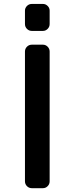

<svg xmlns="http://www.w3.org/2000/svg" viewBox="-20 -982 375 980"><path d="M142.6 -824.2Q127.9 -824.2 117.7 -834.5Q107.4 -844.7 107.4 -859.4V-927.7Q107.4 -941.4 117.7 -951.7Q127.9 -961.9 142.6 -961.9H199.2Q212.9 -961.9 223.1 -951.7Q233.4 -941.4 233.4 -927.7V-859.4Q233.4 -844.7 223.1 -834.5Q212.9 -824.2 199.2 -824.2ZM142.6 -21.5Q127.9 -21.5 117.7 -31.7Q107.4 -42 107.4 -56.6V-718.8Q107.4 -733.4 117.7 -743.7Q127.9 -753.9 142.6 -753.9H199.2Q212.9 -753.9 223.1 -743.7Q233.4 -733.4 233.4 -718.8V-56.6Q233.4 -42 223.1 -31.7Q212.9 -21.5 199.2 -21.5Z"/></svg>

Font: Gen Jyuu GothicL Medium
Style: Regular
Weight: 500
Designer: [Source Han Sans]
Ryoko NISHIZUKA  (kana & ideographs); Paul D. Hunt (Latin, Greek & Cyrillic); Wenlong ZHANG  (bopomofo
Version: Version 1.002.20150607